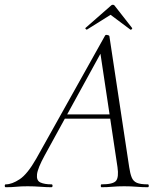

<svg xmlns="http://www.w3.org/2000/svg" viewBox="-58 -784 677 804"><path d="M-34 0Q-38 0 -38 -6Q-38 -12 -34 -12Q-8 -12 24.5 -33.5Q57 -55 94 -120L382 -635Q384 -639 391.5 -637.5Q399 -636 400 -633L483 -84Q487 -57 493.5 -41Q500 -25 515 -18.5Q530 -12 561 -12Q565 -12 565 -6Q565 0 561 0Q538 0 514 -2Q490 -4 462 -4Q434 -4 412.5 -2Q391 0 367 0Q364 0 364 -6Q364 -12 367 -12Q416 -12 428 -27Q440 -42 434 -84L361 -570L378 -587L129 -133Q100 -80 97 -54Q94 -28 111 -20Q128 -12 158 -12Q162 -12 162 -6Q162 0 157 0Q138 0 111 -2Q84 -4 58 -4Q29 -4 10.5 -2Q-8 0 -34 0ZM199 -287 214 -305H428L430 -287ZM306 -660Q305 -659 301.5 -662Q298 -665 300 -667L405 -759Q409 -764 414.5 -764Q420 -764 423 -759L495 -667Q497 -665 493.5 -661.5Q490 -658 488 -660L405 -722Z"/></svg>

Font: Cormorant Infant Light
Style: Italic
Weight: 300
Italic angle: -10°
Designer: Christian Thalmann (Catharsis Fonts)
Foundry: Catharsis Fonts
Version: Version 4.001